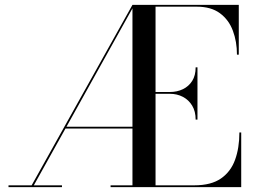

<svg xmlns="http://www.w3.org/2000/svg" viewBox="-20 -770 1042 790"><path d="M106 0 525 -750H533L115 0ZM15 0V-7.5H235V0ZM246.5 -241V-248.5H535V-241ZM435 0V-7.5H780Q848.5 -7.5 889 -35.5Q929.5 -63.5 947.2 -112.5Q965 -161.5 965 -225H972.5V0ZM525 0V-750H620V0ZM785 -278Q785 -311.5 770.8 -335.2Q756.5 -359 732.5 -371.5Q708.5 -384 679.5 -384H620V-391.5H679.5Q708.5 -391.5 732.5 -403Q756.5 -414.5 770.8 -437Q785 -459.5 785 -493H792.5V-278ZM955 -545Q955 -598.5 938.2 -643.5Q921.5 -688.5 885 -715.5Q848.5 -742.5 790 -742.5H525V-750H962.5V-545Z"/></svg>

Font: Bodoni Moda 28pt
Style: Regular
Weight: 400
Designer: Owen Earl
Foundry: indestructible type
Version: Version 2.005